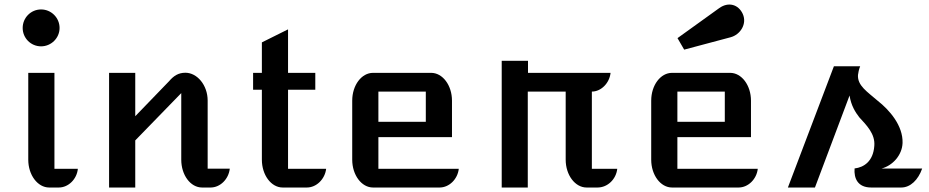

<svg xmlns="http://www.w3.org/2000/svg" viewBox="-20 -836 4141 856"><path d="M163.1 -629.4C208 -629.4 245.6 -666 245.6 -711.4C245.6 -756.8 208.5 -793.9 163.1 -793.9C117.7 -793.9 81.1 -756.8 81.1 -711.4C81.1 -666 117.7 -629.4 163.1 -629.4ZM106 -124C106 -55.7 147.9 0 199.2 0H242.2C285.2 0 322.8 -37.6 327.1 -83.5H222.7V-511.2H106Z M466.3 0H583V-210L788.1 -420.9V-124C788.1 -55.7 829.1 0 880.9 0H918.9C961.9 0 999.5 -37.6 1004.4 -84H905.8V-387.7C905.8 -456.5 858.9 -511.7 806.6 -511.7C775.4 -511.7 754.4 -498 733.9 -474.1L583 -317.9V-511.2H466.3Z M1147.5 -124C1147.5 -55.7 1189 0 1240.2 0H1348.1C1391.1 0 1428.7 -37.6 1434.1 -83.5H1264.2V-436H1385.7V-511.2H1264.2V-705.1L1147.5 -647V-511.2H1108.4V-436H1147.5Z M1550.3 -124C1550.3 -55.7 1591.8 0 1643.1 0H1939.9C1982.9 0 2020.5 -37.6 2025.4 -83.5H1667V-224.6H1995.1V-387.2C1995.1 -456.1 1953.1 -511.2 1902.3 -511.2H1643.1C1591.8 -511.2 1550.3 -456.1 1550.3 -387.2ZM1667 -293V-427.7H1878.4V-293Z M2216.8 0H2333V-427.7H2502V-124C2502 -55.7 2543.9 0 2595.2 0H2644C2689.5 0 2727.1 -37.6 2731.9 -83.5H2618.7V-427.7C2659.7 -427.7 2697.3 -465.3 2702.1 -511.2H2334V-564.9H2216.8Z M2883.3 -124C2883.3 -55.7 2924.8 0 2976.1 0H3272.9C3315.9 0 3353.5 -37.6 3358.4 -83.5H3000V-224.6H3328.1V-387.2C3328.1 -456.1 3286.1 -511.2 3235.4 -511.2H2976.1C2924.8 -511.2 2883.3 -456.1 2883.3 -387.2ZM3000 -293V-427.7H3211.4V-293ZM3030.3 -614.7 3237.3 -669.9C3280.8 -681.6 3311.5 -729.5 3291.5 -773.9C3272 -816.4 3227.5 -829.1 3186.5 -799.8L3000.5 -666Z M3492.7 0H3613.3L3767.6 -410.2C3774.4 -365.2 3793.9 -335 3811 -313C3843.3 -277.8 3882.8 -238.8 3877.9 -185.1C3873 -117.2 3832 -89.8 3790 -85C3786.6 -40.5 3804.2 0 3864.3 0H3998C4039.1 0 4073.7 -34.2 4091.3 -84.5H3909.7C3959 -97.2 4002 -143.6 4003.9 -198.7C4006.3 -276.4 3945.3 -345.7 3893.1 -386.7C3847.7 -426.3 3801.8 -454.1 3805.2 -502C3806.2 -510.7 3809.1 -526.4 3814.9 -540.5H3697.8Z"/></svg>

Font: Atomic Age
Style: Regular
Weight: 400
Designer: James Grieshaber
Foundry: James Grieshaber
Version: Version 1.002